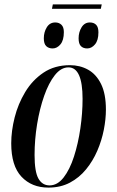

<svg xmlns="http://www.w3.org/2000/svg" viewBox="-20 -842 532 872"><path d="M442 -822 438 -802H216L220 -822ZM376 -622Q358 -622 347.5 -632.5Q337 -643 337 -668Q337 -696 350.5 -718Q364 -740 388 -740Q406 -740 416.5 -729.5Q427 -719 427 -695Q427 -659 411.5 -640.5Q396 -622 376 -622ZM219 -622Q201 -622 190 -632.5Q179 -643 179 -668Q179 -696 192.5 -718Q206 -740 231 -740Q248 -740 259 -729.5Q270 -719 270 -696Q270 -659 254.5 -640.5Q239 -622 219 -622ZM200 10Q124 10 77.5 -39.5Q31 -89 31 -191Q31 -247 46.5 -308.5Q62 -370 94.5 -424Q127 -478 177.5 -512Q228 -546 298 -546Q343 -546 380 -525.5Q417 -505 439 -460.5Q461 -416 461 -344Q461 -301 451.5 -252.5Q442 -204 422 -157.5Q402 -111 371 -73Q340 -35 297.5 -12.5Q255 10 200 10ZM205 0Q241 0 269 -36Q297 -72 316 -131Q335 -190 345 -259Q355 -328 355 -393Q355 -536 291 -536Q257 -536 229 -500.5Q201 -465 180.5 -406.5Q160 -348 148.5 -278Q137 -208 137 -138Q137 -62 154.5 -31Q172 0 205 0Z"/></svg>

Font: Noto Serif Display ExtraCondensed SemiBold
Style: Italic
Weight: 600
Width: 2
Italic angle: -12°
Designer: Monotype Design Team
Foundry: Monotype Imaging Inc.
Version: Version 2.009